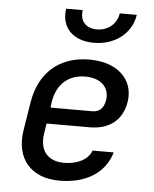

<svg xmlns="http://www.w3.org/2000/svg" viewBox="-55 -831 710 888"><g transform="rotate(5 300.0 -387.5)"><path d="M357 -639C455 -639 531 -698 544 -785H465C457 -735 418 -702 365 -702C314 -702 285 -735 293 -785H216C203 -698 259 -639 357 -639ZM254 10C377 10 465 -45 493 -142H395C380 -100 331 -74 268 -74C192 -74 152 -122 165 -202L172 -248H372C463 -248 523 -294 537 -381C553 -486 473 -560 345 -560C206 -560 113 -480 90 -340L69 -210C47 -74 122 10 254 10ZM184 -323 187 -349C200 -433 254 -480 332 -480C403 -480 446 -440 437 -380C430 -339 408 -323 378 -323Z"/></g></svg>

Font: JetBrains Mono Medium
Style: Italic
Weight: 436
Italic angle: -9°
Monospace: yes
Designer: Philipp Nurullin, Konstantin Bulenkov
Foundry: JetBrains
Version: Version 2.305